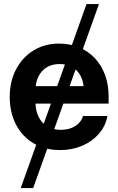

<svg xmlns="http://www.w3.org/2000/svg" viewBox="-20 -748 597 972"><path d="M85 204.1 418 -727.5H481L147.9 204.1ZM284.2 11.7Q206.5 11.7 149.2 -22.9Q91.8 -57.6 60.5 -118.4Q29.3 -179.2 29.3 -257.3Q29.3 -335.9 61.3 -397Q93.3 -458 149.7 -492.7Q206.1 -527.3 279.3 -527.3Q335.4 -527.3 381.6 -507.8Q427.7 -488.3 460.9 -452.6Q494.1 -417 512 -367.9Q529.8 -318.8 529.8 -259.8V-223.6H79.6V-312H464.4L404.3 -289.6Q404.3 -331.1 389.4 -361.1Q374.5 -391.1 346.9 -407.5Q319.3 -423.8 281.7 -423.8Q244.6 -423.8 217.3 -407.5Q189.9 -391.1 174.8 -361.1Q159.7 -331.1 159.7 -289.6V-231.4Q159.7 -189.5 174.8 -157.7Q189.9 -126 218.5 -108.4Q247.1 -90.8 287.6 -90.8Q317.4 -90.8 340.3 -99.6Q363.3 -108.4 378.7 -124Q394 -139.6 400.4 -160.6H523.9Q514.6 -109.9 481 -71Q447.3 -32.2 396.5 -10.3Q345.7 11.7 284.2 11.7Z"/></svg>

Font: Inter Cardless Display
Style: Bold
Weight: 700
Designer: Rasmus Andersson
Foundry: rsms
Version: Version 4.001;git-9221beed3